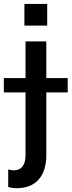

<svg xmlns="http://www.w3.org/2000/svg" viewBox="-59 -757 366 981"><path d="M182.2 -736.9V-626.1H65.7V-736.9ZM286.9 -358V-284.8H177.6V34.8Q177.6 117.2 137.6 161.2Q97.7 205.3 23.8 204.5Q1.1 204.5 -17 198.2V108.3Q-3.6 113.3 11 113.3Q41.2 113.3 56.3 93Q71.4 72.8 71.4 36.2V-284.8H-39.4V-358H71.4V-545.5H177.6V-358Z"/></svg>

Font: TID UI Medium
Style: Regular
Weight: 500
Designer: The TID Project Authors
Foundry: Bakken & Bæck
Version: Version 1.001;hotconv 1.0.109;makeotfexe 2.5.65596